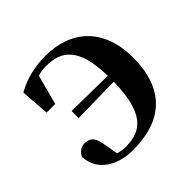

<svg xmlns="http://www.w3.org/2000/svg" viewBox="-149 -692 847 847"><g transform="rotate(-45 275.0 -268.0)"><path d="M152 -254 375 -258C371 -68 311 -17 210 -17C193 -17 179 -19 162 -24L151 -87C143 -141 125 -157 91 -157C72 -157 51 -145 41 -122C47 -27 131 16 222 16C408 16 511 -80 511 -273C511 -454 403 -552 243 -552C182 -552 119 -540 59 -506L69 -371H123L160 -510C177 -516 194 -518 213 -518C309 -518 371 -472 375 -295L152 -298Z"/></g></svg>

Font: Noto Serif SC
Style: Bold
Weight: 700
Designer: Ryoko NISHIZUKA 西塚涼子 (kana & ideographs); Frank Grießhammer (Latin, Greek & Cyrillic); Wenlong ZHANG 张文龙 (bopomofo); San
Foundry: Adobe
Version: Version 2.001;hotconv 1.1.0;makeotfexe 2.6.0